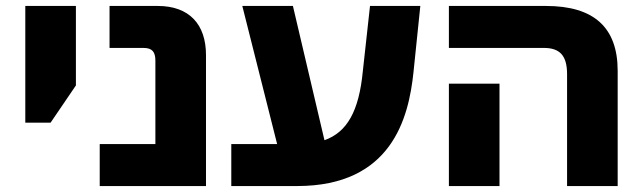

<svg xmlns="http://www.w3.org/2000/svg" viewBox="-20 -625 2165 645"><path d="M65 -213H150L235 -338V-605H65Z M315 0H672V-440C672 -543 616 -605 510 -605H348V-464H462C492 -464 502 -450 502 -421V-141H315Z M1369 -382 1392 -605H1223L1199 -387C1186 -251 1146 -181 1070 -154L964 -605H794L911 -141H757V0H978C1296 0 1353 -229 1369 -382Z M1885 0H2055V-387C2055 -533 1975 -605 1814 -605H1488V-464H1807C1860 -464 1885 -439 1885 -376ZM1488 0H1658V-344H1488Z"/></svg>

Font: Noto Sans Hebrew Extra
Style: Regular
Weight: 800
Designer: Monotype Design Team
Foundry: Monotype Imaging Inc.
Version: Version 1.902